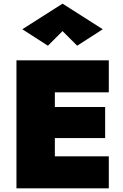

<svg xmlns="http://www.w3.org/2000/svg" viewBox="-20 -1030 675 1050"><path d="M222 0H575V-175H222ZM222 -525H575V-700H222ZM222 -275H555V-445H222ZM70 -700V0H280V-700ZM322 -860 402 -780 542 -870 322 -1010 102 -870 242 -780Z"/></svg>

Font: Jost Black
Style: Regular
Weight: 900
Version: Version 3.710